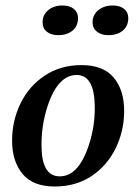

<svg xmlns="http://www.w3.org/2000/svg" viewBox="-20 -669 496 699"><path d="M24 -157Q24 -229 54.5 -292Q85 -355 142.5 -393.5Q200 -432 277 -432Q356 -432 394 -386.5Q432 -341 432 -265Q432 -193 401.5 -130Q371 -67 314 -28.5Q257 10 179 10Q100 10 62 -36Q24 -82 24 -157ZM307 -152Q326 -215 325 -281Q324 -395 260 -396Q191 -397 153 -282Q131 -214 131 -141Q131 -27 197 -27Q269 -26 307 -152ZM317 -587Q317 -615 338 -632Q359 -649 390 -649Q417 -649 432 -636.5Q447 -624 447 -603Q447 -574 427 -557.5Q407 -541 375 -541Q349 -541 333 -553.5Q317 -566 317 -587ZM135 -587Q135 -615 155.5 -632Q176 -649 207 -649Q234 -649 249 -636.5Q264 -624 264 -603Q264 -574 244 -557.5Q224 -541 192 -541Q166 -541 150.5 -553.5Q135 -566 135 -587Z"/></svg>

Font: Unna Medium
Style: Italic
Weight: 500
Italic angle: -8.05°
Designer: Jorge de Buen Unna
Foundry: Omnibus-Type
Version: Version 2.008